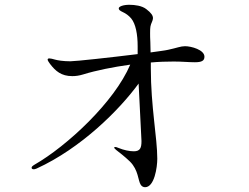

<svg xmlns="http://www.w3.org/2000/svg" viewBox="-20 -782 1040 802"><path d="M753 -589C734 -589 720 -582 682 -574C670 -571 643 -568 609 -563C609 -579 608 -593 608 -606C607 -622 607 -635 607 -643C607 -670 608 -675 615 -691C617 -696 619 -701 619 -706C619 -717 612 -728 591 -744C573 -758 544 -762 520 -762C495 -762 476 -755 476 -747C476 -741 481 -737 494 -731C505 -726 518 -717 528 -705C547 -682 555 -638 555 -589V-561V-556C442 -542 296 -526 274 -526C243 -526 221 -530 210 -533C200 -536 191 -538 186 -538C181 -538 179 -536 179 -533C179 -529 184 -522 189 -515C212 -485 236 -464 282 -464C296 -464 311 -466 327 -471C382 -488 452 -502 524 -512C458 -356 260 -172 124 -94C116 -89 112 -86 112 -81C112 -78 115 -75 120 -75C124 -75 126 -75 133 -78C319 -163 479 -323 559 -433C564 -327 571 -200 571 -193C571 -165 566 -150 539 -150C521 -150 497 -155 475 -164C469 -167 464 -168 461 -168C458 -168 457 -167 457 -166C457 -163 460 -160 466 -155C481 -143 499 -130 523 -107C559 -71 556 -28 568 -10C572 -4 578 0 586 0C625 0 637 -83 637 -119C637 -206 610 -337 610 -497V-521C643 -524 676 -525 706 -525C741 -525 768 -522 794 -522C822 -522 834 -528 834 -545C834 -574 779 -589 753 -589Z"/></svg>

Font: Shippori Mincho OTF
Style: Regular
Weight: 400
Designer: FONTDASU
Foundry: FONTDASU / Google Inc. / but / Adobe
Version: Version 3.300;hotconv 1.0.109;makeotfexe 2.5.65596